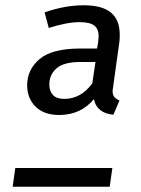

<svg xmlns="http://www.w3.org/2000/svg" viewBox="-20 -708 536 728"><path d="M83 -385Q83 -444 130 -484Q177 -524 285 -524H348L352 -547Q354 -565 354 -570Q354 -599 337 -611.5Q320 -624 282 -624Q234 -624 165 -602L149 -661Q226 -688 297 -688Q367 -688 400.5 -660.5Q434 -633 434 -576Q434 -560 433 -552L409 -379Q407 -367 407 -362Q407 -349 413 -341Q419 -333 433 -327L410 -273Q347 -279 336 -332Q286 -272 204 -272Q147 -272 115 -303.5Q83 -335 83 -385ZM330 -392 342 -473H285Q222 -473 194.5 -449Q167 -425 167 -388Q167 -362 181 -347.5Q195 -333 223 -333Q287 -333 330 -392ZM38 -71H406L396 0H28Z"/></svg>

Font: Fira Sans Book
Style: Italic
Weight: 350
Italic angle: -8°
Designer: bBox Type GmbH & Carrois Corporate GbR & Edenspiekermann AG
Foundry: bBox Type GmbH & Carrois Corporate GbR & Edenspiekermann AG
Version: Version 4.301